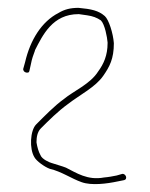

<svg xmlns="http://www.w3.org/2000/svg" viewBox="-20 -739 383 489"><path d="M39 -563C39 -560 41 -555 48 -554C52 -554 54 -554 55 -559L59 -577C61 -588 65 -600 69 -610V-611C89 -650 114 -703 180 -703H181L202 -700C216 -698 227 -694 237 -687C247 -677 253 -644 254 -631V-629C254 -598 244 -576 230 -557C210 -525 167 -507 143 -487C118 -469 93 -443 72 -422C57 -407 54 -360 68 -338C73 -329 93 -314 107 -309C137 -302 162 -284 188 -275C213 -266 252 -271 280 -277L295 -280C307 -282 300 -298 291 -296L277 -292C267 -290 257 -288 245 -287C203 -279 174 -299 148 -312C138 -316 126 -319 111 -324C107 -325 87 -333 83 -344C78 -353 75 -364 73 -376V-378C73 -389 75 -403 84 -412C104 -432 128 -456 153 -474C184 -498 223 -517 243 -546C259 -569 270 -589 270 -629C268 -655 257 -689 247 -698C231 -712 213 -716 180 -719C159 -719 144 -715 129 -706C86 -684 57 -637 44 -581Z"/></svg>

Font: Stray Cat
Style: ExLt
Weight: 200
Version: Version 1.0